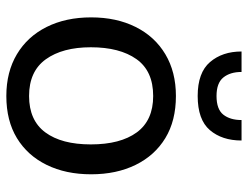

<svg xmlns="http://www.w3.org/2000/svg" viewBox="-106 -650 764 591"><g transform="rotate(90 275.5 -355.0)"><path d="M276 -515Q352 -515 405.5 -482.5Q459 -450 488 -391Q517 -332 517 -254Q517 -176 488 -117Q459 -58 405.5 -25.5Q352 7 276 7Q202 7 147.5 -25.5Q93 -58 63.5 -117Q34 -176 34 -254Q34 -332 63.5 -391Q93 -450 147.5 -482.5Q202 -515 276 -515ZM276 -63Q351 -63 388 -113Q425 -163 425 -253Q425 -344 388 -394.5Q351 -445 276 -445Q199 -445 162.5 -393.5Q126 -342 126 -253Q126 -166 163 -114.5Q200 -63 276 -63ZM276 -582Q204 -582 171.5 -620Q139 -658 139 -717H202Q202 -682 219 -661Q236 -640 276 -640Q317 -640 333.5 -661Q350 -682 350 -717H413Q413 -657 381 -619.5Q349 -582 276 -582Z"/></g></svg>

Font: Aleo
Style: Regular
Weight: 400
Designer: Alessio Laiso
Foundry: Alessio Laiso
Version: Version 2.001; ttfautohint (v1.8.4.7-5d5b);gftools[0.9.29]